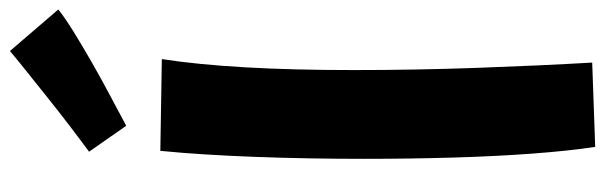

<svg xmlns="http://www.w3.org/2000/svg" viewBox="-434 -710 1214 385"><g transform="rotate(-90 172.5 -518.0)"><path d="M70 69Q62 17 56.5 -57Q51 -131 48.5 -218Q46 -305 46 -395Q46 -508 50 -615Q54 -722 62 -803L246 -800Q235 -729 229.5 -633Q224 -537 224 -415Q224 -291 228.5 -166Q233 -41 239 63ZM112.3 -871.4 60.3 -945.9Q82.9 -962.5 111.8 -984.6Q140.7 -1006.6 170.1 -1030.2Q199.5 -1053.7 224 -1073.3Q248.5 -1092.9 262.2 -1104.6L345.5 -1007.6Q329.8 -994.9 301.4 -977.2Q273 -959.6 238.7 -940Q204.4 -920.4 171.1 -902.8Q137.7 -885.1 112.3 -871.4Z"/></g></svg>

Font: Mochiy Pop P One
Style: Regular
Weight: 400
Designer: FONTDASU
Foundry: FONTDASU / Google Inc. / Adobe
Version: Version 2.000